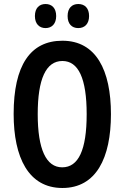

<svg xmlns="http://www.w3.org/2000/svg" viewBox="-20 -927 620 957"><path d="M154 -847C154 -808 176 -787 207 -787C239 -787 260 -809 260 -847C260 -886 239 -907 207 -907C176 -907 154 -887 154 -847ZM317 -847C317 -808 338 -787 370 -787C403 -787 424 -809 424 -847C424 -886 403 -907 370 -907C339 -907 317 -887 317 -847ZM533 -358C533 -577 459 -724 291 -724C131 -724 48 -601 48 -359C48 -142 122 10 291 10C459 10 533 -139 533 -358ZM168 -358C168 -533 209 -623 291 -623C371 -623 412 -536 412 -358C412 -179 371 -93 290 -93C210 -93 168 -183 168 -358Z"/></svg>

Font: Noto Sans Gurmukhi UI ExtraCondensed SemiBold
Style: Regular
Weight: 600
Width: 2
Designer: Jelle Bosma - Monotype Design Team
Foundry: Monotype Imaging Inc.
Version: Version 2.004